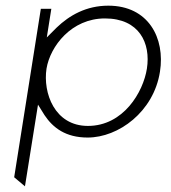

<svg xmlns="http://www.w3.org/2000/svg" viewBox="-20 -482 604 677"><path d="M30 143 68 175 114 -113 137 -76C167 -31 212 3 289 3C398 3 522 -88 544 -229C563 -348 503 -462 362 -462C284 -462 225 -428 180 -385L145 -350L161 -451H124ZM144 -240C157 -319 232 -417 350 -417C471 -417 512 -330 498 -240C485 -157 415 -38 290 -38C172 -38 131 -155 144 -240Z"/></svg>

Font: Charger Sport
Style: HLExtObl
Weight: 100
Designer: Jasper
Foundry: Cannot Into Space Fonts
Version: Version 1.1